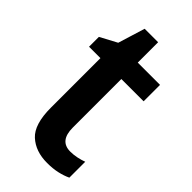

<svg xmlns="http://www.w3.org/2000/svg" viewBox="-213 -719 786 786"><g transform="rotate(45 180.5 -325.5)"><path d="M266 -90Q285 -90 304 -94Q323 -98 339 -104V-12Q318 -2 291.5 4Q265 10 232 10Q165 10 124 -27.5Q83 -65 83 -161V-448H17V-505L90 -544L126 -661H204V-543H333V-448H204V-167Q204 -90 266 -90Z"/></g></svg>

Font: Noto Sans Georgian SemiCondensed SemiBold
Style: Regular
Weight: 600
Width: 4
Designer: Monotype Design Team, Akaki Razmadze
Foundry: Google LLC
Version: Version 2.005; ttfautohint (v1.8.4.7-5d5b)